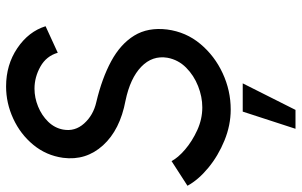

<svg xmlns="http://www.w3.org/2000/svg" viewBox="-219 -550 967 615"><g transform="rotate(-90 264.5 -242.5)"><path d="M221 13Q171 13 122 -7Q73 -27 34.5 -58.8Q-4 -90.5 -23 -125.5L56 -176.5Q66.5 -156 93 -133.2Q119.5 -110.5 155 -94.2Q190.5 -78 228 -78Q262 -78 296.2 -91.5Q330.5 -105 355.5 -130Q380.5 -155 387 -189.5Q395 -238 358.2 -273.5Q321.5 -309 249.5 -324Q156 -341.5 106.5 -396Q57 -450.5 66.5 -524Q74 -578 108 -619.2Q142 -660.5 191.8 -683.5Q241.5 -706.5 295 -706.5Q364.5 -706.5 417.8 -670.5Q471 -634.5 488 -580L403 -541Q392.5 -577.5 358.8 -596.5Q325 -615.5 288 -615.5Q259 -615.5 230.8 -604Q202.5 -592.5 182.2 -571.8Q162 -551 157 -524Q150 -486 176.5 -456.5Q203 -427 245 -417.5Q321 -399.5 376 -369.8Q431 -340 458 -296Q485 -252 477.5 -190.5Q469.5 -130 431.2 -84.2Q393 -38.5 337.5 -12.8Q282 13 221 13ZM159.5 220.5 214.5 51.5H305L220 220.5Z"/></g></svg>

Font: Urbanist Medium
Style: Italic
Weight: 500
Italic angle: -8°
Designer: Corey Hu
Foundry: Corey Hu
Version: Version 1.330; ttfautohint (v1.8.4.7-5d5b)